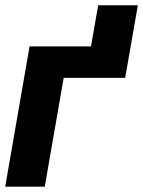

<svg xmlns="http://www.w3.org/2000/svg" viewBox="-24 -703 540 723"><path d="M495.1 -683.1 447.3 -409.7H297.9L345.7 -683.1ZM443.8 -528.3 423.3 -409.7H215.8L144.5 0H-4.4L87.4 -528.3Z"/></svg>

Font: Roboto ExtraBold
Style: Italic
Weight: 800
Designer: Christian Robertson
Foundry: Google
Version: Version 3.009; 2024